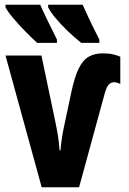

<svg xmlns="http://www.w3.org/2000/svg" viewBox="-20 -786 540 806"><path d="M155 0 3 -553H154L213 -271Q219 -243 223.5 -214.5Q228 -186 230 -155H234Q236 -181 240.5 -210Q245 -239 252 -270L279 -397Q293 -463 310.5 -498.5Q328 -534 352.5 -548Q377 -562 411 -562Q438 -562 456 -557.5Q474 -553 485 -548V-434Q478 -437 471 -439Q464 -441 458 -441Q443 -440 434 -428Q425 -416 417 -384L312 0ZM321 -606Q291 -630 262.5 -657.5Q234 -685 212.5 -711Q191 -737 182 -756V-766H327Q335 -748 352 -711.5Q369 -675 397 -620V-606ZM136 -606Q115 -625 86.5 -654Q58 -683 34.5 -711Q11 -739 3 -756V-766H149Q157 -747 174.5 -710.5Q192 -674 219 -620V-606Z"/></svg>

Font: Noto Sans Mono ExtraCondensed Black
Style: Regular
Weight: 900
Width: 2
Designer: Monotype Design Team
Foundry: Monotype Imaging Inc.
Version: Version 2.014